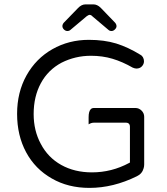

<svg xmlns="http://www.w3.org/2000/svg" viewBox="-20 -871 779 894"><path d="M392.6 -292Q404.8 -299.8 418 -299.8H566.4Q578.6 -299.8 583 -291Q585 -286.6 585 -281.2V-114.3L581.5 -112.3Q500 -68.4 408.2 -68.4Q327.1 -68.4 265.1 -103Q203.1 -137.7 169.9 -201.2Q136.7 -262.7 136.7 -339.8Q136.7 -421.9 170.4 -483.9Q204.1 -545.9 266.6 -579.1Q330.6 -611.3 403.3 -611.3Q457 -611.3 503.7 -597.4Q550.3 -583.5 597.7 -556.2Q607.9 -551.8 615.2 -551.8Q630.9 -551.8 640.6 -562Q650.4 -572.3 650.4 -585.9Q650.4 -595.7 645.5 -604.5Q640.6 -612.8 633.3 -616.2Q577.1 -650.9 521 -668.5Q464.8 -685.5 393.6 -685.5Q300.8 -685.5 224.1 -642.1Q147.5 -598.6 103.5 -520Q59.6 -441.4 59.6 -340.8Q59.6 -240.2 101.6 -162.1Q143.6 -84 221.2 -40Q296.9 3.9 396.5 3.9Q507.3 3.9 617.2 -50.3Q642.1 -62 648.9 -87.9Q651.4 -96.2 651.4 -105.5V-327.1Q651.4 -343.8 639.2 -356Q627 -368.2 610.4 -368.2H418Q408.2 -368.2 402.8 -362.8Q392.6 -352.5 392.6 -325.2ZM274.9 -736.8Q283.2 -726.6 293.5 -726.6Q302.2 -726.6 308.1 -731.9L384.3 -795.9Q393.6 -801.8 396 -801.8Q404.3 -801.8 409.2 -795.9L484.9 -731.9Q490.7 -726.6 499 -726.6Q507.8 -726.6 515.1 -733.9Q522.5 -741.2 522.5 -749Q522.5 -757.3 516.1 -765.1Q449.2 -834.5 448.7 -835Q432.6 -850.6 415 -850.6H377.9Q359.4 -850.6 342.8 -833L276.9 -765.1Q270.5 -757.3 270.5 -749Q270.5 -742.7 274.9 -736.8Z"/></svg>

Font: YuPearl-Light
Style: Light
Weight: 300
Designer: Max Yao
Foundry: Max-Everyday
Version: Version 1.011; ttfautohint (v1.8.3)